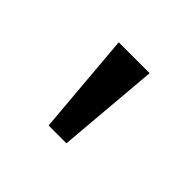

<svg xmlns="http://www.w3.org/2000/svg" viewBox="-74 -829 457 457"><g transform="rotate(45 154.5 -600.0)"><path d="M124 -471H184L206 -729H102Z"/></g></svg>

Font: Noto Sans Gurmukhi UI SemiCondensed
Style: Regular
Weight: 400
Width: 4
Designer: Jelle Bosma - Monotype Design Team
Foundry: Monotype Imaging Inc.
Version: Version 2.004